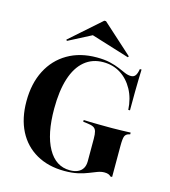

<svg xmlns="http://www.w3.org/2000/svg" viewBox="-115 -862 854 965"><g transform="rotate(15 312.0 -379.5)"><path d="M308.9 11.3Q225 11.3 162.9 -24.2Q100.8 -59.7 67.7 -124.6Q34.7 -189.5 34.7 -278.2Q34.7 -371 69.8 -439.1Q104.8 -507.3 169 -544.8Q233.1 -582.3 320.2 -582.3Q360.5 -582.3 389.5 -575.4Q418.5 -568.5 439.9 -559.3Q461.3 -550 477.4 -543.1Q493.5 -536.3 508.9 -536.3Q523.4 -536.3 531.5 -546.8Q539.5 -557.3 543.5 -581.5H552.4Q551.6 -558.9 550.8 -531.5Q550 -504 549.6 -465.3Q549.2 -426.6 549.2 -368.5H540.3Q537.1 -427.4 512.5 -472.6Q487.9 -517.7 448.4 -542.7Q408.9 -567.7 358.1 -567.7Q300.8 -567.7 260.5 -533.9Q220.2 -500 199.6 -435.5Q179 -371 179 -278.2Q179 -146 220.2 -72.6Q261.3 0.8 334.7 0.8Q358.9 0.8 375.8 -6.9Q392.7 -14.5 401.6 -29.4Q410.5 -44.4 410.5 -66.1V-183.1Q410.5 -208.1 406.5 -221.8Q402.4 -235.5 391.1 -241.5Q379.8 -247.6 357.3 -250L337.1 -252.4V-261.3Q350.8 -260.5 370.6 -260.1Q390.3 -259.7 415.7 -259.3Q441.1 -258.9 469.4 -258.9H480.6H487.9Q509.7 -258.9 533.5 -259.7Q557.3 -260.5 581.5 -261.3V-252.4L575.8 -250.8Q559.7 -246.8 554.4 -233.9Q549.2 -221 549.2 -183.1V-21.8H540.3Q534.7 -28.2 526.6 -31Q518.5 -33.9 506.5 -33.9Q489.5 -33.9 471 -27Q452.4 -20.2 429.8 -10.9Q407.3 -1.6 377.8 4.8Q348.4 11.3 308.9 11.3ZM152.4 -623.4 148.4 -629 308.1 -770.2H316.9L473.4 -629L469.4 -623.4L246 -692.7L317.7 -708.9Z"/></g></svg>

Font: Playfair 144pt SemiCondensed ExtraBold
Style: Regular
Weight: 800
Width: 4
Designer: Claus Eggers Sørensen
Foundry: Claus Eggers Sørensen
Version: Version 2.203